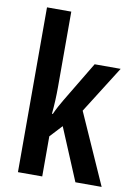

<svg xmlns="http://www.w3.org/2000/svg" viewBox="-86 -816 617 872"><g transform="rotate(10 222.5 -380.0)"><path d="M171 -412Q171 -380 169.5 -349Q168 -318 165 -288H169Q178 -308 187.5 -325.5Q197 -343 206 -358L317 -543H437L300 -326L445 0H324L223 -241L171 -185V0H59V-760H171Z"/></g></svg>

Font: Noto Sans Ethiopic ExtraCondensed SemiBold
Style: Regular
Weight: 600
Width: 2
Designer: Monotype Design Team
Foundry: Monotype Imaging Inc.
Version: Version 2.102; ttfautohint (v1.8.4.7-5d5b)